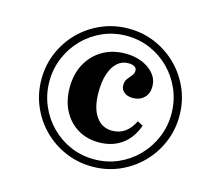

<svg xmlns="http://www.w3.org/2000/svg" viewBox="-95 -741 938 863"><g transform="rotate(15 374.0 -310.0)"><path d="M402.4 11.3Q336.3 11.3 277.8 -13.7Q219.4 -38.7 175.4 -82.7Q131.5 -126.6 106.5 -185.1Q81.5 -243.5 81.5 -309.7Q81.5 -376.6 106.5 -434.7Q131.5 -492.7 175.4 -536.7Q219.4 -580.6 277.8 -605.6Q336.3 -630.6 402.4 -630.6Q469.4 -630.6 527.4 -605.6Q585.5 -580.6 629.4 -536.7Q673.4 -492.7 698.4 -434.7Q723.4 -376.6 723.4 -309.7Q723.4 -243.5 698.4 -185.1Q673.4 -126.6 629.4 -82.7Q585.5 -38.7 527.4 -13.7Q469.4 11.3 402.4 11.3ZM403.2 -101.6Q347.6 -101.6 304.8 -127.4Q262.1 -153.2 237.9 -199.2Q213.7 -245.2 213.7 -306.5Q213.7 -369.4 239.5 -416.9Q265.3 -464.5 311.3 -491.5Q357.3 -518.5 418.5 -518.5Q462.1 -518.5 496.8 -503.6Q531.5 -488.7 551.6 -463.7Q571.8 -438.7 571.8 -405.6Q571.8 -373.4 551.6 -353.6Q531.5 -333.9 498.4 -333.9Q474.2 -333.9 458.9 -346.4Q443.5 -358.9 443.5 -379Q443.5 -397.6 452.8 -409.3Q462.1 -421 471 -431.9Q479.8 -442.7 479.8 -455.6Q479.8 -467.7 469.4 -473.8Q458.9 -479.8 441.1 -479.8Q411.3 -479.8 389.9 -460.5Q368.5 -441.1 356.5 -405.6Q344.4 -370.2 344.4 -320.2Q344.4 -246.8 372.2 -207.3Q400 -167.7 447.6 -167.7Q481.5 -167.7 506.5 -185.5Q531.5 -203.2 549.2 -238.7L575 -225Q554 -165.3 509.7 -133.5Q465.3 -101.6 403.2 -101.6ZM402.4 -22.6Q461.3 -22.6 512.5 -44.8Q563.7 -66.9 602.8 -106.5Q641.9 -146 664.1 -198.4Q686.3 -250.8 686.3 -309.7Q686.3 -368.5 664.1 -421Q641.9 -473.4 602.8 -512.9Q563.7 -552.4 512.5 -574.6Q461.3 -596.8 402.4 -596.8Q343.5 -596.8 292.3 -574.6Q241.1 -552.4 202 -512.9Q162.9 -473.4 140.7 -421Q118.5 -368.5 118.5 -309.7Q118.5 -250.8 140.7 -198.4Q162.9 -146 202 -106.5Q241.1 -66.9 292.3 -44.8Q343.5 -22.6 402.4 -22.6Z"/></g></svg>

Font: Playfair 5pt SemiExpanded Light ExtraBold
Style: Italic
Weight: 800
Italic angle: -15.6°
Version: Version 2.001;gftools[0.9.30]